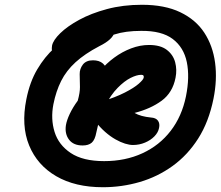

<svg xmlns="http://www.w3.org/2000/svg" viewBox="-20 -918 933 812"><path d="M415 -126.2Q297.8 -126.2 217.6 -172.9Q137.4 -219.6 103.2 -303.1Q69 -386.6 91.4 -498Q106 -571.6 137.7 -625Q169.4 -678.4 210 -714.7Q250.6 -751 293.4 -772.8Q336.2 -794.6 373.5 -803.8Q410.8 -813 435.6 -813Q453.6 -813 460.7 -806.4Q467.8 -799.8 465 -784.2Q461.4 -767.2 445.2 -752.1Q429 -737 399.8 -722.6Q338.2 -690.2 299.3 -654.6Q260.4 -619 238.6 -575.6Q216.8 -532.2 205.8 -477Q193.8 -415 210.8 -360.1Q227.8 -305.2 279.2 -270.9Q330.6 -236.6 420.4 -236.6Q510.2 -236.6 582.3 -269.8Q654.4 -303 701.8 -364.5Q749.2 -426 766.4 -510.4Q783 -592.6 770.1 -655.2Q757.2 -717.8 710.5 -753.1Q663.8 -788.4 576.8 -787.4Q510.6 -787.4 463.6 -772.2Q416.6 -757 380.1 -733.9Q343.6 -710.8 306.8 -686.4Q291.2 -675.6 273.6 -669.3Q256 -663 240.2 -663Q214.2 -663 205.3 -683Q196.4 -703 200.2 -725.4Q205 -748.4 234.9 -777.6Q264.8 -806.8 315 -834.2Q365.2 -861.6 432.7 -879.7Q500.2 -897.8 580 -897.8Q676.6 -897.8 742.3 -866.3Q808 -834.8 844 -779.8Q880 -724.8 889.6 -652.9Q899.2 -581 882.8 -500.2Q863 -402.4 818.1 -332Q773.2 -261.6 709.7 -215.9Q646.2 -170.2 570.7 -148.2Q495.2 -126.2 415 -126.2ZM329.4 -302.8Q290.4 -302.8 271.8 -327.6Q253.2 -352.4 258.8 -388.6Q262.2 -409.2 275 -436.4Q287.8 -463.6 308.8 -492.2Q318.4 -527 318.1 -550.1Q317.8 -573.2 317 -604.4Q316.6 -626.6 330.4 -644.8Q344.2 -663 373.4 -663Q399.8 -663 415.2 -649.5Q430.6 -636 432.6 -612.4L403.4 -618.2Q429 -649.2 462.8 -674.1Q496.6 -699 534.5 -713.4Q572.4 -727.8 610.2 -727.8Q658.6 -727.8 685.5 -707.1Q712.4 -686.4 720.8 -654.7Q729.2 -623 722.4 -589.4Q710.2 -526.2 663.6 -492Q617 -457.8 549 -440.4Q562.2 -432.6 579.4 -427.9Q596.6 -423.2 618.2 -421Q639.4 -419.8 648.1 -407.6Q656.8 -395.4 652.6 -376.6Q649 -357.8 633.1 -341.4Q617.2 -325 593.2 -314.9Q569.2 -304.8 542.2 -304.8Q527.6 -304.8 508.8 -310.6Q490 -316.4 468.2 -328.7Q446.4 -341 424.6 -360.2Q402.8 -379.4 382.4 -405.4Q372.6 -417.6 374.3 -435.5Q376 -453.4 385.1 -468.5Q394.2 -483.6 407.2 -487.4Q469 -506.6 508 -526.6Q547 -546.6 566.5 -563.7Q586 -580.8 587.6 -589.2Q589 -595.2 586.6 -598.4Q584.2 -601.6 577.2 -601.6Q558.4 -601.6 532.1 -588.4Q505.8 -575.2 477.3 -546.2Q448.8 -517.2 424.8 -470.5Q400.8 -423.8 387.4 -357.8Q381.6 -326.4 368 -314.6Q354.4 -302.8 329.4 -302.8Z"/></svg>

Font: Shantell Sans Light
Style: Italic
Weight: 300
Italic angle: -11°
Designer: Stephen Nixon, Anya Danilova, Shantell Martin
Foundry: Arrow Type
Version: Version 1.008;[ac192a2d6]